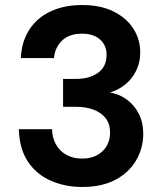

<svg xmlns="http://www.w3.org/2000/svg" viewBox="-20 -732 658 764"><path d="M307 12Q239 12 182 -13Q125 -38 91 -89Q57 -140 55 -218H187Q188 -185 202 -158.5Q216 -132 243 -116.5Q270 -101 307 -101Q342 -101 367 -115Q392 -129 405 -152Q418 -175 418 -205Q418 -239 400.5 -261.5Q383 -284 352.5 -295.5Q322 -307 283 -307H231V-418H283Q335 -418 369.5 -442Q404 -466 404 -514Q404 -552 378 -575Q352 -598 306 -598Q255 -598 226.5 -570Q198 -542 195 -501H63Q66 -567 97 -614.5Q128 -662 182 -687Q236 -712 306 -712Q381 -712 432.5 -686Q484 -660 511 -617.5Q538 -575 538 -524Q538 -483 521.5 -450Q505 -417 478 -395.5Q451 -374 418 -364Q457 -357 486.5 -334.5Q516 -312 533 -278Q550 -244 550 -200Q550 -143 522 -94.5Q494 -46 440 -17Q386 12 307 12Z"/></svg>

Font: DM Sans 9pt
Style: Bold
Weight: 700
Version: Version 4.004;gftools[0.9.30]